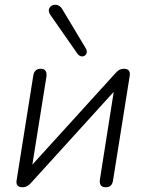

<svg xmlns="http://www.w3.org/2000/svg" viewBox="-20 -781 615 807"><path d="M74 6C92 6 102 -3 111 -13L458 -395L400 -27C397 -6 404 6 425 6C442 6 452 -3 455 -22L525 -461C528 -478 523 -492 501 -492C483 -492 473 -482 464 -472L116 -89L175 -458C178 -479 171 -492 151 -492C134 -492 123 -483 120 -464L50 -24C47 -9 51 6 74 6ZM192 -718 305 -556C323 -530 356 -550 341 -577L242 -742C221 -780 166 -755 192 -718Z"/></svg>

Font: SN Pro Light
Style: Italic
Weight: 300
Italic angle: -8.99998°
Designer: Tobias Whetton
Foundry: Supernotes
Version: Version 1.001;Glyphs 3.2 (3249)